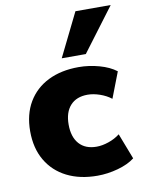

<svg xmlns="http://www.w3.org/2000/svg" viewBox="-86 -823 674 895"><g transform="rotate(-10 250.5 -375.5)"><path d="M303 11Q220 11 158.5 -20Q97 -51 63 -109Q29 -167 29 -247Q29 -327 63 -384.5Q97 -442 158.5 -472.5Q220 -503 303 -503Q352 -503 400.5 -489.5Q449 -476 480 -452L433 -330Q410 -348 379.5 -358.5Q349 -369 322 -369Q269 -369 240 -337Q211 -305 211 -247Q211 -188 240 -155.5Q269 -123 322 -123Q349 -123 379.5 -133.5Q410 -144 433 -162L480 -40Q449 -16 400 -2.5Q351 11 303 11ZM233 -557 334 -762H501L347 -557Z"/></g></svg>

Font: Nunito Sans Black
Style: Regular
Weight: 900
Designer: Vernon Adams
Foundry: Vernon Adams
Version: Version 3.006; ttfautohint (v1.8.3)